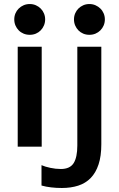

<svg xmlns="http://www.w3.org/2000/svg" viewBox="-20 -728 590 953"><path d="M482.9 -12.2Q482.9 46.9 469.2 88.1Q455.6 129.4 430.2 155.5Q404.8 181.6 368.4 193.4Q332 205.1 287.1 205.1Q259.3 205.1 233.9 202.1Q208.5 199.2 186 192.9V91.8Q194.8 95.7 206.1 99.1Q217.3 102.5 230.2 105.2Q243.2 107.9 256.3 109.4Q269.5 110.8 282.2 110.8Q327.1 110.8 345.5 81.8Q363.8 52.7 363.8 -5.9V-496.1H482.9ZM187 -496.1V0H67.9V-496.1ZM204.1 -631.8Q204.1 -615.7 198.2 -601.8Q192.4 -587.9 182.1 -577.4Q171.9 -566.9 158 -561Q144 -555.2 127.9 -555.2Q111.3 -555.2 97.2 -561Q83 -566.9 72.8 -577.4Q62.5 -587.9 56.6 -601.8Q50.8 -615.7 50.8 -631.8Q50.8 -647.5 56.6 -661.4Q62.5 -675.3 72.8 -685.5Q83 -695.8 97.2 -701.9Q111.3 -708 127.9 -708Q144 -708 158 -701.9Q171.9 -695.8 182.1 -685.5Q192.4 -675.3 198.2 -661.4Q204.1 -647.5 204.1 -631.8ZM500.5 -631.8Q500.5 -615.7 494.6 -601.8Q488.8 -587.9 478.3 -577.4Q467.8 -566.9 453.9 -561Q439.9 -555.2 423.8 -555.2Q407.2 -555.2 393.3 -561Q379.4 -566.9 369.1 -577.4Q358.9 -587.9 353 -601.8Q347.2 -615.7 347.2 -631.8Q347.2 -647.5 353 -661.4Q358.9 -675.3 369.1 -685.5Q379.4 -695.8 393.3 -701.9Q407.2 -708 423.8 -708Q439.9 -708 453.9 -701.9Q467.8 -695.8 478.3 -685.5Q488.8 -675.3 494.6 -661.4Q500.5 -647.5 500.5 -631.8Z"/></svg>

Font: Code New Roman
Style: Bold
Weight: 700
Monospace: yes
Designer: Sam Radian
Foundry: Code New Roman
Version: Version 1.508 October 19, 2014